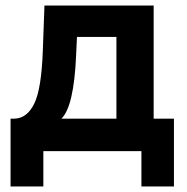

<svg xmlns="http://www.w3.org/2000/svg" viewBox="-20 -544 672 691"><path d="M18 127V-117H32Q77 -118 103 -170.5Q129 -223 134 -359L140 -524H533V-117H606V127H489V0H136V127ZM201 -117H399V-411H257L254 -346Q246 -160 201 -117Z"/></svg>

Font: Raleway-v4020
Style: Bold
Weight: 700
Designer: Matt McInerney, Pablo Impallari, Rodrigo Fuenzalida
Foundry: Matt McInerney, Pablo Impallari, Rodrigo Fuenzalida
Version: Version 4.020;PS 004.020;hotconv 1.0.88;makeotf.lib2.5.64775